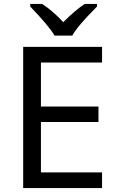

<svg xmlns="http://www.w3.org/2000/svg" viewBox="-20 -951 596 971"><path d="M496.1 0H97.2V-713.9H496.1V-634.8H187V-412.1H478V-334H187V-79.1H496.1ZM132.8 -931.2H192.9Q248.5 -895 299.8 -838.9Q361.3 -900.4 408.7 -931.2H470.7V-918Q370.6 -817.9 345.7 -771H255.9Q226.6 -820.8 132.8 -918Z"/></svg>

Font: NotoPenekeko
Style: Regular
Weight: 400
Designer: Monotype Design team
Foundry: Monotype Imaging Inc.
Version: Version 1.04